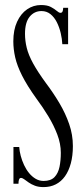

<svg xmlns="http://www.w3.org/2000/svg" viewBox="-20 -731 334 764"><path d="M153 13.5Q133.5 13.5 119 8Q104.5 2.5 94.2 -4.8Q84 -12 76.5 -17.5Q69 -23 63.5 -23Q53.5 -23 53.5 0H33.5V-146H56.5Q57.5 -129.5 62.5 -110.8Q67.5 -92 75.8 -74.2Q84 -56.5 95.8 -42.2Q107.5 -28 122 -19.5Q136.5 -11 153.5 -11Q182 -11 196.8 -26.2Q211.5 -41.5 216.8 -67Q222 -92.5 222 -123Q222 -159 208 -195.8Q194 -232.5 172 -268.8Q150 -305 125 -338.5Q88 -390 68 -429.8Q48 -469.5 40.5 -502.5Q33 -535.5 33 -566.5Q33 -612 48 -644.5Q63 -677 88 -694Q113 -711 143 -711Q168 -711 182.5 -703.2Q197 -695.5 205.8 -687.8Q214.5 -680 220.5 -680Q226 -680 228.5 -684.5Q231 -689 231.5 -700H251V-555H228Q227 -576.5 221.5 -599.8Q216 -623 206 -642.8Q196 -662.5 180.8 -674.8Q165.5 -687 145 -687Q116.5 -687 98 -664.5Q79.5 -642 79.5 -596.5Q79.5 -568.5 86.5 -540.2Q93.5 -512 112 -478.2Q130.5 -444.5 163.5 -399.5Q192.5 -361 216.5 -320.5Q240.5 -280 255.2 -237.5Q270 -195 270 -150Q270 -111.5 261.8 -81Q253.5 -50.5 238.5 -29.5Q223.5 -8.5 202 2.5Q180.5 13.5 153 13.5Z"/></svg>

Font: Imbue 48pt Light
Style: Regular
Weight: 300
Designer: Tyler Finck
Foundry: Etcetera Type Company
Version: Version 1.102